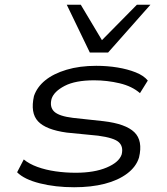

<svg xmlns="http://www.w3.org/2000/svg" viewBox="-20 -780 702 808"><path d="M292 8Q213 8 147.5 -8.5Q82 -25 52 -55L80 -109Q103 -90 137.5 -77.5Q172 -65 213.5 -59Q255 -53 298 -53Q377 -53 429 -75Q481 -97 492 -130Q500 -163 480 -181.5Q460 -200 393 -209L261 -222Q173 -234 140 -269.5Q107 -305 123 -376Q136 -414 170.5 -442Q205 -470 260 -486.5Q315 -503 385 -503Q432 -503 474.5 -496Q517 -489 551 -475.5Q585 -462 602 -441L569 -388Q536 -417 483.5 -429.5Q431 -442 376 -442Q297 -442 252 -418.5Q207 -395 197 -364Q188 -329 208.5 -310Q229 -291 287 -284L416 -270Q509 -259 545.5 -223.5Q582 -188 565 -117Q553 -78 515 -49.5Q477 -21 420.5 -6.5Q364 8 292 8ZM358 -559 261 -760H320L409 -611L556 -760H613L435 -559Z"/></svg>

Font: Nunito Sans 7pt Expanded Light
Style: Italic
Weight: 300
Width: 7
Italic angle: -9°
Designer: Vernon Adams
Foundry: Vernon Adams
Version: Version 3.101;gftools[0.9.27]